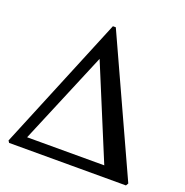

<svg xmlns="http://www.w3.org/2000/svg" viewBox="-131 -855 937 974"><g transform="rotate(20 337.5 -368.0)"><path d="M22 0 15.1 -10.7 314.5 -736.3H330.1L660.6 -13.2L652.8 0ZM98.1 -58.1H514.6L307.6 -557.6Z"/></g></svg>

Font: Gelasio Medium
Style: Regular
Weight: 500
Designer: Eben Sorkin
Foundry: Eben Sorkin
Version: Version 1.008